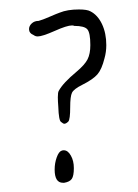

<svg xmlns="http://www.w3.org/2000/svg" viewBox="-20 -527 294 410"><path d="M133.8 -472.7Q136.7 -472.7 138.7 -471.7Q160.2 -471.7 166.5 -464.4Q172.9 -457 172.9 -430.7Q172.9 -412.1 167 -400.4Q161.1 -388.7 143.6 -374Q114.3 -349.6 105.5 -333Q103.5 -330.1 103.5 -319.3Q103.5 -311.5 104.5 -298.8Q105.5 -269.5 110.4 -266.6Q115.2 -262.7 117.2 -262.7Q121.1 -262.7 126 -267.6Q129.9 -272.5 129.9 -297.9Q129.9 -321.3 133.8 -329.1Q137.7 -336.9 155.3 -345.7Q178.7 -357.4 188 -368.2Q197.3 -378.9 203.1 -402.3Q207 -416 207 -430.7Q207 -456.1 197.8 -475.6Q188.5 -495.1 172.9 -502.9Q166 -506.8 148.4 -506.8Q124 -506.8 107.4 -500Q101.6 -498 85.9 -491.2Q70.3 -484.4 62.5 -482.4Q53.7 -482.4 47.9 -477.1Q42 -471.7 42 -464.8Q42 -456.1 51.8 -452.1Q55.7 -449.2 60.5 -449.2Q70.3 -449.2 96.7 -460.9Q123 -472.7 133.8 -472.7ZM116.2 -206.1Q113.3 -206.1 111.3 -205.1Q105.5 -203.1 101.1 -190.9Q96.7 -178.7 96.7 -165Q96.7 -136.7 114.3 -136.7Q115.2 -136.7 117.2 -136.7Q128.9 -138.7 133.3 -145Q137.7 -151.4 137.7 -168Q137.7 -183.6 131.3 -194.8Q125 -206.1 116.2 -206.1Z"/></svg>

Font: 辰宇落雁體 Thin Monospaced
Style: Regular
Weight: 100
Designer: Written by Liu, Wei-Chen; Created by Wang, Li-Yu.
Version: Version 1.000